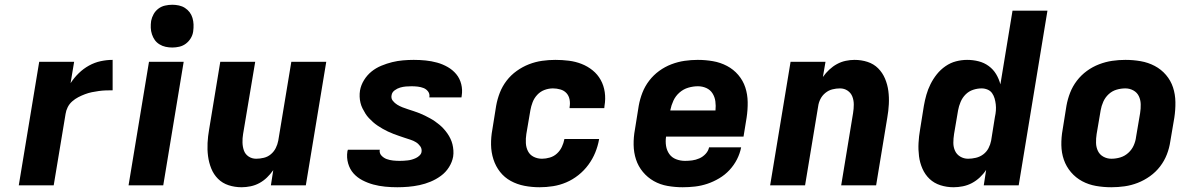

<svg xmlns="http://www.w3.org/2000/svg" viewBox="-20 -780 5040 808"><path d="M59 0 145 -520H292L277 -430Q292 -453 311.5 -472Q331 -491 354.5 -504Q378 -517 403.5 -522.5Q429 -528 454 -528V-400Q439 -400 425 -399.5Q411 -399 396 -397Q381 -395 366.5 -392Q352 -389 337.5 -383.5Q323 -378 309.5 -371Q296 -364 284 -353.5Q272 -343 265 -329Q258 -315 256 -301L206 0Z M521 0 607 -520H753L667 0ZM705 -580Q691 -580 677 -583Q663 -586 651 -593.5Q639 -601 631.5 -611.5Q624 -622 619.5 -635.5Q615 -649 614.5 -663Q614 -677 616 -692Q619 -707 626.5 -720.5Q634 -734 646.5 -743.5Q659 -753 674.5 -756.5Q690 -760 705 -760Q719 -760 733 -757Q747 -754 758.5 -746.5Q770 -739 778 -728.5Q786 -718 790 -704.5Q794 -691 794.5 -677Q795 -663 793 -648Q791 -633 783 -619.5Q775 -606 762.5 -596.5Q750 -587 735 -583.5Q720 -580 705 -580Z M997 8Q968 8 942 -0.5Q916 -9 897.5 -27.5Q879 -46 869 -71Q859 -96 855.5 -123Q852 -150 853.5 -178.5Q855 -207 860 -235L907 -520H1054L1003 -216Q1000 -198 1000.5 -180Q1001 -162 1006.5 -146.5Q1012 -131 1026 -121.5Q1040 -112 1058 -112Q1074 -112 1090.5 -116Q1107 -120 1120 -131Q1133 -142 1140.5 -157Q1148 -172 1151 -188L1206 -520H1353L1267 0H1120L1130 -64Q1118 -47 1103.5 -33Q1089 -19 1071.5 -9.5Q1054 0 1034.5 4Q1015 8 997 8Z M1652 8Q1626 8 1600.5 5.5Q1575 3 1551 -3.5Q1527 -10 1505 -21.5Q1483 -33 1467.5 -50.5Q1452 -68 1445 -92.5Q1438 -117 1442 -143L1444 -150H1579L1578 -149Q1576 -135 1585.5 -125Q1595 -115 1607.5 -110.5Q1620 -106 1634 -104.5Q1648 -103 1662 -103Q1670 -103 1678.5 -103.5Q1687 -104 1696 -105Q1705 -106 1713.5 -108.5Q1722 -111 1730.5 -115Q1739 -119 1746 -126Q1753 -133 1754 -141Q1756 -154 1748.5 -164.5Q1741 -175 1730.5 -181.5Q1720 -188 1707.5 -192Q1695 -196 1683 -200Q1671 -204 1659.5 -208Q1648 -212 1636 -216.5Q1624 -221 1612.5 -226.5Q1601 -232 1590.5 -238Q1580 -244 1569.5 -251Q1559 -258 1550 -266Q1541 -274 1532.5 -283Q1524 -292 1517.5 -302.5Q1511 -313 1505.5 -324Q1500 -335 1497 -347.5Q1494 -360 1493.5 -373Q1493 -386 1495 -399Q1499 -422 1512 -443Q1525 -464 1543.5 -479Q1562 -494 1585 -503.5Q1608 -513 1630.5 -518.5Q1653 -524 1676 -526Q1699 -528 1721 -528Q1747 -528 1771.5 -525.5Q1796 -523 1819.5 -516.5Q1843 -510 1864 -498Q1885 -486 1900 -468Q1915 -450 1921 -426Q1927 -402 1923 -377L1922 -370H1787V-372Q1789 -385 1781.5 -395Q1774 -405 1762.5 -409.5Q1751 -414 1738 -415.5Q1725 -417 1712 -417Q1700 -417 1688 -416Q1676 -415 1664 -411.5Q1652 -408 1641 -400Q1630 -392 1628 -380Q1625 -366 1633 -356Q1641 -346 1651.5 -339.5Q1662 -333 1673.5 -328.5Q1685 -324 1697.5 -320Q1710 -316 1722 -312Q1734 -308 1745.5 -303.5Q1757 -299 1768 -293.5Q1779 -288 1790 -282Q1801 -276 1811 -269Q1821 -262 1830.5 -254Q1840 -246 1848 -237Q1856 -228 1863 -218Q1870 -208 1875.5 -196.5Q1881 -185 1884 -173Q1887 -161 1888 -147.5Q1889 -134 1887 -121Q1883 -98 1869.5 -76.5Q1856 -55 1835.5 -40Q1815 -25 1792 -15.5Q1769 -6 1745.5 -1Q1722 4 1698.5 6Q1675 8 1652 8Z M2251 8Q2218 8 2187 2Q2156 -4 2129.5 -18.5Q2103 -33 2084.5 -56.5Q2066 -80 2056.5 -109.5Q2047 -139 2046.5 -171Q2046 -203 2052 -235L2068 -335Q2073 -363 2083.5 -390Q2094 -417 2112 -440.5Q2130 -464 2154.5 -481.5Q2179 -499 2206 -509.5Q2233 -520 2261 -524Q2289 -528 2317 -528Q2346 -528 2374 -524.5Q2402 -521 2427.5 -511Q2453 -501 2474 -484Q2495 -467 2508 -443.5Q2521 -420 2525 -392Q2529 -364 2524 -335L2523 -325H2377V-329Q2380 -345 2377 -361Q2374 -377 2364 -388Q2354 -399 2338.5 -403.5Q2323 -408 2307 -408Q2289 -408 2271.5 -401.5Q2254 -395 2241 -381Q2228 -367 2221.5 -350Q2215 -333 2212 -316L2195 -216Q2192 -197 2193 -178Q2194 -159 2202 -143.5Q2210 -128 2226 -120Q2242 -112 2261 -112Q2277 -112 2294 -117Q2311 -122 2324 -134Q2337 -146 2344.5 -162Q2352 -178 2355 -194V-195H2501V-193Q2496 -165 2485 -138Q2474 -111 2456 -86.5Q2438 -62 2414 -43Q2390 -24 2363 -12.5Q2336 -1 2307.5 3.5Q2279 8 2251 8Z M2853 8Q2821 8 2789.5 2.5Q2758 -3 2731.5 -18Q2705 -33 2685.5 -56.5Q2666 -80 2656.5 -109Q2647 -138 2646.5 -170.5Q2646 -203 2652 -235L2668 -335Q2673 -363 2683.5 -390Q2694 -417 2712 -440.5Q2730 -464 2754 -481.5Q2778 -499 2805.5 -509.5Q2833 -520 2861 -524Q2889 -528 2916 -528Q2949 -528 2980.5 -522.5Q3012 -517 3039.5 -502.5Q3067 -488 3087 -464.5Q3107 -441 3116.5 -412Q3126 -383 3126.5 -350.5Q3127 -318 3122 -285L3109 -205H2783Q2780 -185 2783 -166Q2786 -147 2796.5 -132Q2807 -117 2825 -110Q2843 -103 2863 -103Q2878 -103 2893 -105Q2908 -107 2923 -113.5Q2938 -120 2949.5 -132.5Q2961 -145 2964 -160H3099Q3094 -134 3081.5 -109.5Q3069 -85 3050 -64.5Q3031 -44 3006.5 -29.5Q2982 -15 2956.5 -6.5Q2931 2 2905 5Q2879 8 2853 8ZM2991 -315Q2993 -335 2990.5 -353.5Q2988 -372 2978.5 -387Q2969 -402 2952.5 -409.5Q2936 -417 2917 -417Q2897 -417 2876.5 -411Q2856 -405 2839.5 -390.5Q2823 -376 2814 -356.5Q2805 -337 2801 -317V-315Z M3221 0 3307 -520H3454L3443 -456Q3455 -473 3470 -487Q3485 -501 3502.5 -510.5Q3520 -520 3539 -524Q3558 -528 3576 -528Q3605 -528 3631 -519.5Q3657 -511 3675.5 -492.5Q3694 -474 3704.5 -449Q3715 -424 3718.5 -397Q3722 -370 3720.5 -341.5Q3719 -313 3714 -285L3667 0H3520L3570 -304Q3573 -322 3573 -340Q3573 -358 3567 -373.5Q3561 -389 3547 -398.5Q3533 -408 3515 -408Q3499 -408 3483 -404Q3467 -400 3453.5 -389Q3440 -378 3432.5 -363Q3425 -348 3423 -332L3368 0Z M3993 8Q3964 8 3937.5 -0.5Q3911 -9 3892 -27Q3873 -45 3862 -70Q3851 -95 3847.5 -122.5Q3844 -150 3845.5 -178.5Q3847 -207 3852 -235L3868 -335Q3872 -358 3878.5 -381Q3885 -404 3896 -426Q3907 -448 3922.5 -467.5Q3938 -487 3959 -501.5Q3980 -516 4003.5 -522Q4027 -528 4050 -528Q4075 -528 4098.5 -522Q4122 -516 4141 -502Q4160 -488 4172 -468Q4184 -448 4190 -425L4241 -735H4388L4267 0H4120L4130 -65Q4119 -48 4103.5 -33.5Q4088 -19 4070 -9.5Q4052 0 4032 4Q4012 8 3993 8ZM4054 -112Q4070 -112 4087 -116Q4104 -120 4118 -130.5Q4132 -141 4140 -156.5Q4148 -172 4151 -188L4167 -288Q4170 -301 4171 -314.5Q4172 -328 4170.5 -341Q4169 -354 4165.5 -366Q4162 -378 4155 -388Q4148 -398 4136 -403Q4124 -408 4111 -408Q4093 -408 4075 -402Q4057 -396 4043.5 -382.5Q4030 -369 4022.5 -351Q4015 -333 4012 -316L3995 -216Q3992 -197 3992 -179Q3992 -161 3999 -145.5Q4006 -130 4021 -121Q4036 -112 4054 -112Z M4657 8Q4624 8 4592.5 2.5Q4561 -3 4534 -17.5Q4507 -32 4487 -55.5Q4467 -79 4457 -108Q4447 -137 4446.5 -169.5Q4446 -202 4452 -235L4468 -335Q4473 -363 4483.5 -390Q4494 -417 4512 -440.5Q4530 -464 4554 -481.5Q4578 -499 4605.5 -509.5Q4633 -520 4660.5 -524Q4688 -528 4716 -528Q4749 -528 4780.5 -522.5Q4812 -517 4839.5 -502.5Q4867 -488 4887 -464.5Q4907 -441 4916.5 -412Q4926 -383 4926.5 -350.5Q4927 -318 4922 -285L4905 -185Q4901 -157 4890.5 -130Q4880 -103 4862 -79.5Q4844 -56 4819.5 -38.5Q4795 -21 4768 -10.5Q4741 0 4713 4Q4685 8 4657 8ZM4657 -112Q4676 -112 4694.5 -117.5Q4713 -123 4728 -136.5Q4743 -150 4751 -168Q4759 -186 4761 -204L4778 -304Q4781 -323 4780.5 -341.5Q4780 -360 4772.5 -375.5Q4765 -391 4749.5 -399.5Q4734 -408 4716 -408Q4697 -408 4678.5 -402.5Q4660 -397 4645.5 -383.5Q4631 -370 4623 -352Q4615 -334 4612 -316L4595 -216Q4592 -197 4592.5 -178.5Q4593 -160 4600.5 -144.5Q4608 -129 4623.5 -120.5Q4639 -112 4657 -112Z"/></svg>

Font: Iosevka Aile Heavy Oblique
Style: Regular
Weight: 900
Italic angle: -9°
Designer: Belleve Invis
Foundry: Belleve Invis
Version: Version 31.1.0; ttfautohint (v1.8.4)